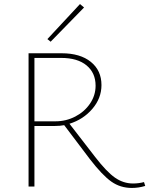

<svg xmlns="http://www.w3.org/2000/svg" viewBox="-20 -921 737 948"><path d="M230 -715 214 -728 375 -901 395 -884ZM697 -3Q665 7 631 7Q574 7 529.5 -24.5Q485 -56 424 -135L297 -303Q277 -299 251 -299H150V0H121V-658H284Q376 -658 428.5 -615.5Q481 -573 481 -501Q481 -436 436 -383.5Q391 -331 323 -310L449 -147Q506 -73 547.5 -44Q589 -15 637 -15Q665 -15 691 -22ZM254 -322Q306 -322 351.5 -345.5Q397 -369 424.5 -409.5Q452 -450 452 -498Q452 -561 407.5 -598Q363 -635 282 -635H150V-322Z"/></svg>

Font: Ysabeau SC Extralight
Style: Regular
Weight: 200
Designer: Christian Thalmann (Catharsis Fonts)
Version: Version 0.003